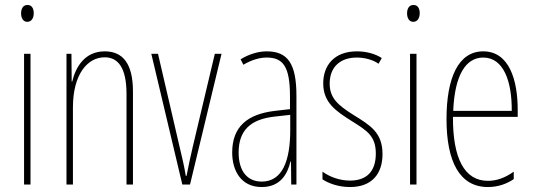

<svg xmlns="http://www.w3.org/2000/svg" viewBox="-20 -744 2153 774"><path d="M91 -724C71 -724 65 -706 65 -690C65 -672 73 -656 90 -656C106 -656 116 -670 116 -691C116 -707 110 -724 91 -724ZM103 -527H77V0H103Z M402 -537C322 -537 285 -474 271 -415H269L268 -527H248V0H274V-311C274 -445 333 -513 402 -513C456 -513 490 -471 490 -365V0H516V-375C516 -488 475 -537 402 -537Z M715 0H746L873 -527H846L757 -152C748 -114 740 -76 732 -35H729C722 -77 713 -115 704 -152L617 -527H590Z M1055 -537C1021 -537 982 -525 950 -505L961 -483C998 -505 1031 -512 1055 -512C1122 -512 1149 -475 1149 -355V-304L1088 -297C978 -284 916 -234 916 -129C916 -57 951 10 1035 10C1111 10 1139 -43 1151 -93H1153L1154 0H1175V-358C1175 -489 1139 -537 1055 -537ZM1087 -274 1150 -281V-220C1150 -97 1119 -12 1035 -12C977 -12 942 -54 942 -129C942 -217 988 -263 1087 -274Z M1522 -123C1522 -210 1472 -239 1406 -280C1342 -320 1309 -349 1309 -407C1309 -475 1353 -512 1418 -512C1450 -512 1484 -503 1506 -487L1519 -510C1493 -527 1457 -537 1419 -537C1326 -537 1283 -479 1283 -408C1283 -330 1334 -296 1401 -254C1460 -217 1495 -195 1495 -125C1495 -56 1461 -16 1391 -16C1349 -16 1309 -31 1280 -52V-21C1303 -6 1342 10 1391 10C1479 10 1522 -43 1522 -123Z M1647 -724C1627 -724 1621 -706 1621 -690C1621 -672 1629 -656 1646 -656C1662 -656 1672 -670 1672 -691C1672 -707 1666 -724 1647 -724ZM1659 -527H1633V0H1659Z M1928 -537C1827 -537 1780 -429 1780 -264C1780 -94 1832 10 1947 10C1988 10 2023 -3 2051 -22V-52C2016 -27 1982 -15 1947 -15C1852 -15 1805 -106 1806 -273H2067V-301C2067 -421 2033 -537 1928 -537ZM1928 -512C2011 -512 2044 -414 2043 -297H1807C1813 -442 1858 -512 1928 -512Z"/></svg>

Font: Noto Sans Ethiopic ExtraCondensed Thin
Style: Regular
Weight: 100
Width: 2
Designer: Monotype Design Team
Foundry: Monotype Imaging Inc.
Version: Version 2.102